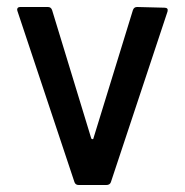

<svg xmlns="http://www.w3.org/2000/svg" viewBox="-20 -529 528 549"><path d="M193 -8 30 -497 29 -501Q29 -509 38 -509H117Q126 -509 129 -500L241 -133Q243 -131 244 -131Q247 -131 247 -133L360 -500Q363 -509 372 -509L450 -507Q462 -507 459 -496L297 -8Q294 0 284 0H205Q196 0 193 -8Z"/></svg>

Font: Barlow GEO Medium
Style: Regular
Weight: 500
Designer: Jeremy Tribby
Foundry: Tribby Type
Version: Version 1.408